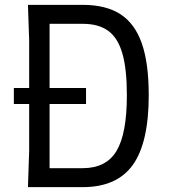

<svg xmlns="http://www.w3.org/2000/svg" viewBox="-20 -770 704 790"><path d="M592 -378Q592 -183 526.5 -91.5Q461 0 320 0H95L100 -150V-342H37V-408H100V-605L95 -750H320Q416 -750 475.5 -711.5Q535 -673 563.5 -591.5Q592 -510 592 -378ZM502 -378Q502 -486 483.5 -550Q465 -614 425.5 -643Q386 -672 320 -672H184V-408H334V-342H184V-78H320Q417 -78 459.5 -149Q502 -220 502 -378Z"/></svg>

Font: Farro Light
Style: Regular
Weight: 300
Designer: Aceler Chua
Foundry: Grayscale Limited
Version: Version 1.101